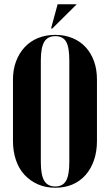

<svg xmlns="http://www.w3.org/2000/svg" viewBox="-20 -873 515 903"><path d="M41 -499Q41 -546 55.5 -584.5Q70 -623 96 -651Q122 -679 158.5 -694Q195 -709 240 -709Q284 -709 320.5 -694Q357 -679 382.5 -651.5Q408 -624 422 -585.5Q436 -547 436 -499V-210Q436 -160 422 -119.5Q408 -79 382.5 -50Q357 -21 321 -5.5Q285 10 240 10Q195 10 158.5 -6Q122 -22 95.5 -50.5Q69 -79 55 -120Q41 -161 41 -210ZM172 -111Q172 -50 188 -23Q204 4 240 4Q275 4 290.5 -22.5Q306 -49 306 -111V-588Q306 -651 291 -677Q276 -703 240 -703Q204 -703 188 -676Q172 -649 172 -588ZM220 -739 251 -853H341L226 -739Z"/></svg>

Font: Moniqa Black Display
Style: Regular
Weight: 900
Designer: Rajesh Rajput
Foundry: Rajesh Rajput
Version: Version 1.000